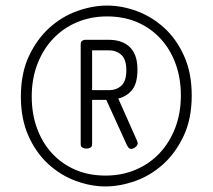

<svg xmlns="http://www.w3.org/2000/svg" viewBox="-20 -705 764 690"><path d="M55 -358Q55 -442 84 -503.5Q113 -565 158 -605.5Q203 -646 258 -665.5Q313 -685 365 -685Q418 -685 472 -665Q526 -645 570 -605Q614 -565 641.5 -504Q669 -443 669 -362Q669 -278 640 -216.5Q611 -155 566 -114.5Q521 -74 466 -54.5Q411 -35 359 -35Q306 -35 252 -55Q198 -75 154 -115Q110 -155 82.5 -216Q55 -277 55 -358ZM270 -547Q270 -560 285 -562H371Q392 -562 410.5 -556.5Q429 -551 443.5 -538.5Q458 -526 466 -505.5Q474 -485 474 -455Q474 -405 454.5 -381.5Q435 -358 405 -351L473 -198Q475 -192 475 -191Q475 -183 467 -176.5Q459 -170 451 -170Q445 -170 441 -175.5Q437 -181 434 -188L362 -346H311V-186Q311 -178 305 -174.5Q299 -171 291 -171Q283 -171 276.5 -174.5Q270 -178 270 -186ZM311 -524V-381H371Q399 -381 416.5 -397.5Q434 -414 434 -452Q434 -491 416.5 -507.5Q399 -524 371 -524ZM630 -362Q630 -424 611 -476Q592 -528 557 -566Q522 -604 473.5 -625Q425 -646 365 -646Q306 -646 256.5 -625Q207 -604 171 -566Q135 -528 114.5 -475Q94 -422 94 -358Q94 -296 113 -244Q132 -192 167 -154Q202 -116 250.5 -95Q299 -74 359 -74Q418 -74 467.5 -95Q517 -116 553 -154Q589 -192 609.5 -245Q630 -298 630 -362Z"/></svg>

Font: AkaAcidDosis
Style: Light
Weight: 300
Designer: Edgar Tolentino, Pablo Impallari, Igino Marini, Aka-Acid
Foundry: Edgar Tolentino, Pablo Impallari, Igino Marini, Aka-Acid
Version: Version 1.007